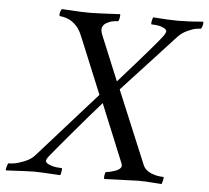

<svg xmlns="http://www.w3.org/2000/svg" viewBox="-107 -698 819 753"><g transform="rotate(5 303.0 -321.5)"><path d="M219.2 -641.6Q243.7 -641.6 336.4 -646.5Q337.4 -641.1 335.2 -629.6Q333 -618.2 329.6 -618.2Q320.8 -618.2 309.1 -616Q297.4 -613.8 284.4 -606.2Q271.5 -598.6 269 -586.9Q266.1 -576.2 273.9 -557.6L346.2 -382.8Q496.6 -552.2 514.2 -578.1Q521 -588.4 522 -593.8Q522.5 -597.7 518.6 -602.5Q514.6 -607.4 500 -612.3Q485.4 -617.2 462.4 -617.2Q459.5 -618.2 461.4 -629.2Q463.4 -640.1 466.3 -645.5Q526.4 -640.6 563 -640.6Q607.4 -640.6 663.6 -645.5Q665 -641.6 662.8 -631.3Q660.6 -621.1 655.8 -617.2Q648.9 -617.2 637 -615.2Q625 -613.3 603.8 -603.5Q582.5 -593.8 567.9 -578.1L359.9 -352.5L480 -64.5Q488.3 -44.9 511.7 -35.2Q535.2 -25.4 561 -25.4Q563 -22.5 560.3 -11.2Q557.6 0 556.2 2.9Q543.5 2.4 526.1 1Q508.8 -0.5 494.9 -1.2Q481 -2 464.4 -2Q457.5 -2 330.6 2.9Q327.6 -1 329.8 -13.2Q332 -25.4 335.4 -25.4Q347.7 -25.4 369.6 -33Q391.6 -40.5 394 -52.7Q395 -55.7 392.1 -64.5L298.3 -293Q251.5 -240.2 187.5 -164.6Q123.5 -88.9 104 -64.5Q97.7 -56.6 96.2 -48.8Q95.7 -44.9 100.8 -40Q106 -35.2 121.8 -30.3Q137.7 -25.4 160.6 -25.4Q162.6 -21.5 160.6 -10.7Q158.7 0 156.7 2.9Q73.7 -2 55.2 -2Q35.6 -2 -57.1 2.9Q-58.6 -1 -55.4 -11.7Q-52.2 -22.5 -50.3 -25.4Q-42 -25.4 -27.6 -27.3Q-13.2 -29.3 11.7 -39.1Q36.6 -48.8 51.3 -64.5L282.7 -324.2L195.8 -535.2Q185.5 -562 175.5 -576.4Q165.5 -590.8 148.9 -602.5Q139.2 -609.4 124.8 -613.8Q110.4 -618.2 101.1 -618.2Q99.1 -619.1 99.1 -624.5Q99.1 -629.9 101.6 -637Q104 -644 106.9 -646.5Q122.1 -646 143.6 -644.5Q165 -643.1 182.1 -642.3Q199.2 -641.6 219.2 -641.6Z"/></g></svg>

Font: Amiri
Style: Slanted
Weight: 400
Italic angle: 9°
Designer: Khaled Hosny
Version: Version 000.107